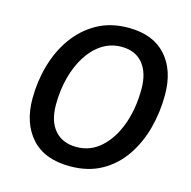

<svg xmlns="http://www.w3.org/2000/svg" viewBox="-107 -831 940 947"><g transform="rotate(15 363.0 -357.5)"><path d="M331.1 9.8Q201.2 9.8 134 -65.2Q66.9 -140.1 66.9 -265.1Q66.9 -352.5 90.1 -434.8Q113.3 -517.1 159.9 -582.5Q206.5 -647.9 275.4 -686.5Q344.2 -725.1 435.5 -725.1Q560.5 -725.1 627.2 -651.4Q693.8 -577.6 693.8 -451.2Q693.8 -362.8 671.9 -280.5Q649.9 -198.2 605.2 -132.6Q560.5 -66.9 492.2 -28.6Q423.8 9.8 331.1 9.8ZM337.9 -90.3Q408.7 -90.3 461.9 -138.4Q515.1 -186.5 544.7 -268.1Q574.2 -349.6 574.2 -450.2Q574.2 -531.7 535.9 -578.6Q497.6 -625.5 426.8 -625.5Q371.6 -625.5 327.4 -596.9Q283.2 -568.4 251.7 -518.3Q220.2 -468.3 203.4 -403.6Q186.5 -338.9 186.5 -266.1Q186.5 -182.1 226.3 -136.2Q266.1 -90.3 337.9 -90.3Z"/></g></svg>

Font: Open Sans SemiBold
Style: Italic
Weight: 600
Italic angle: -12°
Designer: Monotype Design Team
Foundry: Monotype Imaging Inc.
Version: Version 3.003; ttfautohint (v1.8.4)